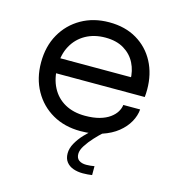

<svg xmlns="http://www.w3.org/2000/svg" viewBox="-110 -634 866 937"><g transform="rotate(15 323.0 -166.0)"><path d="M439 158V203Q429.5 204.5 417 205.5Q404.5 206.5 392.5 206.5Q366 206.5 344 198.8Q322 191 309 174.2Q296 157.5 296 131Q296 105.5 310.8 79.2Q325.5 53 347.5 29.5Q369.5 6 390 -9.5H439Q421 6.5 399.5 29.8Q378 53 362.5 77Q347 101 347 120Q347 142 361 152Q375 162 398 162Q408 162 419.2 160.8Q430.5 159.5 439 158ZM104 -231.5V-307.5H514.5L499.5 -282.5Q499.5 -285.5 499.5 -288.2Q499.5 -291 499.5 -293.5Q499.5 -339.5 480.2 -377.8Q461 -416 423 -439Q385 -462 329 -462Q272.5 -462 229.5 -438Q186.5 -414 162.5 -370.2Q138.5 -326.5 138.5 -266Q138.5 -204.5 161.8 -160Q185 -115.5 228 -91.5Q271 -67.5 330 -67.5Q372 -67.5 403 -76.2Q434 -85 454.2 -99.8Q474.5 -114.5 485 -132Q495.5 -149.5 497.5 -167H582.5Q580 -135 562.5 -103.5Q545 -72 513 -46.2Q481 -20.5 434.5 -5Q388 10.5 327.5 10.5Q247.5 10.5 186.5 -24.5Q125.5 -59.5 90.8 -121.5Q56 -183.5 56 -264Q56 -345.5 91 -407.2Q126 -469 187.5 -504Q249 -539 328 -539Q408.5 -539 467.5 -504Q526.5 -469 558.5 -408.2Q590.5 -347.5 590.5 -270Q590.5 -262 590 -249Q589.5 -236 588.5 -231.5Z"/></g></svg>

Font: Epilogue
Style: Regular
Weight: 400
Designer: Tyler Finck
Foundry: Etcetera Type Co
Version: Version 2.112